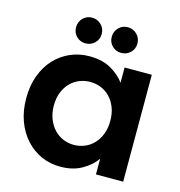

<svg xmlns="http://www.w3.org/2000/svg" viewBox="-112 -852 901 961"><g transform="rotate(15 339.0 -372.0)"><path d="M33 -279Q33 -344 52.5 -396.5Q72 -449 106.5 -486Q141 -523 187 -543Q233 -563 286 -563Q353 -563 398.5 -536.5Q444 -510 469 -475V-554H610V0H469V-81Q444 -45 397.5 -18Q351 9 285 9Q232 9 186.5 -11.5Q141 -32 106.5 -70Q72 -108 52.5 -161Q33 -214 33 -279ZM469 -277Q469 -316 457 -346.5Q445 -377 424.5 -398Q404 -419 377.5 -429.5Q351 -440 322 -440Q294 -440 267.5 -429.5Q241 -419 221 -399Q201 -379 188.5 -348.5Q176 -318 176 -279Q176 -240 188.5 -209Q201 -178 221 -157Q241 -136 267.5 -125Q294 -114 322 -114Q351 -114 377.5 -124.5Q404 -135 424.5 -156Q445 -177 457 -207.5Q469 -238 469 -277ZM248 -620Q220 -620 201 -639Q182 -658 182 -686Q182 -714 201 -733.5Q220 -753 248 -753Q276 -753 295.5 -733.5Q315 -714 315 -686Q315 -658 295.5 -639Q276 -620 248 -620ZM433 -620Q405 -620 386 -639Q367 -658 367 -686Q367 -714 386 -733.5Q405 -753 433 -753Q461 -753 480.5 -733.5Q500 -714 500 -686Q500 -658 480.5 -639Q461 -620 433 -620Z"/></g></svg>

Font: Poppins SemiBold
Style: Regular
Weight: 600
Designer: Ninad Kale (Devanagari), Jonny Pinhorn (Latin)
Foundry: Indian Type Foundry
Version: Version 3.002 2017